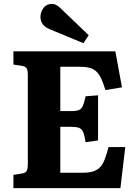

<svg xmlns="http://www.w3.org/2000/svg" viewBox="-20 -967 700 987"><path d="M49 0V-68L92 -75Q111 -78 117 -88Q123 -98 123 -127V-581Q123 -607 116.5 -616.5Q110 -626 90 -629L49 -635V-703H573L607 -518L522 -504Q511 -540 500 -563.5Q489 -587 474 -600.5Q459 -614 438 -619Q417 -624 385 -624H290V-396H348Q373 -396 386 -401.5Q399 -407 406 -423Q413 -439 420 -472L484 -477V-245L420 -236Q415 -269 408 -286.5Q401 -304 387 -309.5Q373 -315 347 -315H290V-79H403Q436 -79 457.5 -85.5Q479 -92 493.5 -106.5Q508 -121 518 -147Q528 -173 538 -211H624L599 0ZM409 -745 240 -815Q212 -826 200 -842Q188 -858 188 -880Q188 -905 203.5 -926Q219 -947 247 -947Q258 -947 269 -941.5Q280 -936 294 -922L436 -786Z"/></svg>

Font: Literata 18pt
Style: Bold
Weight: 700
Designer: Latin by Veronika Burian and Jose Scaglione. Greek by Irene Vlachou. Cyrillic by Vera Evstafieva.
Foundry: TypeTogether
Version: Version 3.103;gftools[0.9.29]